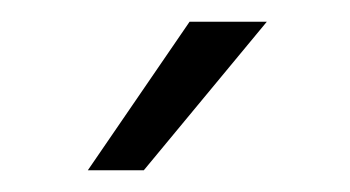

<svg xmlns="http://www.w3.org/2000/svg" viewBox="-20 -764 321 176"><path d="M153.8 -744.1H224.6L111.8 -607.9H60.5Z"/></svg>

Font: Melbourne
Style: Light
Weight: 300
Designer: Google
Version: Version 2.000980; 2014